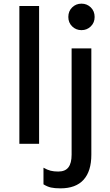

<svg xmlns="http://www.w3.org/2000/svg" viewBox="-20 -787 600 1051"><path d="M86 -754H194V0H86ZM354 -694Q354 -726 375 -746.5Q396 -767 426 -767Q456 -767 477 -746.5Q498 -726 498 -694Q498 -663 477 -642.5Q456 -622 426 -622Q396 -622 375 -642.5Q354 -663 354 -694ZM218 222V131Q239 143 257 147.5Q275 152 299 152Q337 152 354.5 129Q372 106 372 60V-522H480V60Q480 150 437.5 197Q395 244 311 244Q279 244 259 239.5Q239 235 218 222Z"/></svg>

Font: Amiko SemiBold
Style: Regular
Weight: 600
Designer: Pablo Impallari, Rodrigo Fuenzalida, Andres Torresi
Foundry: Impallari Type
Version: Version 1.001; ttfautohint (v1.3)